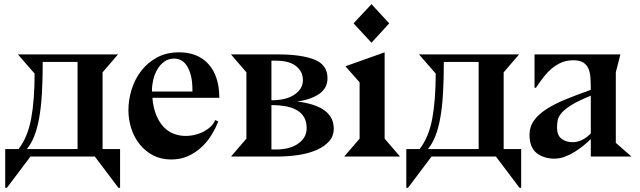

<svg xmlns="http://www.w3.org/2000/svg" viewBox="-20 -751 3069 921"><path d="M5 150V-36H69Q113 -93 129.5 -182Q146 -271 146 -398L66 -490H546L472 -404V-36H556V150H548L435 0H126L13 150ZM352 -36V-454H185Q185 -369 181 -302.5Q177 -236 168 -185.5Q159 -135 144.5 -98.5Q130 -62 109 -36Z M1032 -282H711Q715 -234 729.5 -199Q744 -164 765 -142Q786 -120 813 -109.5Q840 -99 869 -99Q895 -99 918 -105Q941 -111 960 -121.5Q979 -132 992.5 -145.5Q1006 -159 1012 -175L1027 -169Q1014 -135 993.5 -102Q973 -69 945 -43.5Q917 -18 881.5 -2Q846 14 801 14Q752 14 714 -6Q676 -26 649.5 -59.5Q623 -93 609.5 -135.5Q596 -178 596 -223Q596 -271 611 -320.5Q626 -370 656.5 -410Q687 -450 732.5 -475Q778 -500 839 -500Q929 -500 980 -443.5Q1031 -387 1032 -285L1033 -283H1032ZM903 -321Q903 -361 895.5 -389.5Q888 -418 876 -436Q864 -454 848.5 -462Q833 -470 816 -470Q788 -470 767.5 -455Q747 -440 734 -417Q721 -394 715 -368Q709 -342 709 -319V-312H903Z M1088 0 1162 -86V-404L1088 -490H1313Q1426 -490 1488.5 -465Q1551 -440 1551 -376Q1551 -328 1511 -300.5Q1471 -273 1405 -264Q1581 -243 1581 -134Q1581 -98 1558.5 -73Q1536 -48 1498.5 -31.5Q1461 -15 1411.5 -7.5Q1362 0 1307 0ZM1282 -270Q1353 -270 1393 -297.5Q1433 -325 1433 -366Q1433 -390 1423 -407.5Q1413 -425 1396 -437Q1379 -449 1355.5 -454.5Q1332 -460 1306 -460H1282ZM1307 -34Q1337 -34 1363.5 -41Q1390 -48 1409.5 -61.5Q1429 -75 1440 -93.5Q1451 -112 1451 -136Q1451 -169 1437.5 -190.5Q1424 -212 1400.5 -224.5Q1377 -237 1346.5 -242Q1316 -247 1282 -247V-34Z M1762 -731 1847 -639 1762 -546 1676 -639ZM1825 -500V-86L1899 0H1631L1705 -86V-356L1637 -433Z M1929 150V-36H1993Q2037 -93 2053.5 -182Q2070 -271 2070 -398L1990 -490H2470L2396 -404V-36H2480V150H2472L2359 0H2050L1937 150ZM2276 -36V-454H2109Q2109 -369 2105 -302.5Q2101 -236 2092 -185.5Q2083 -135 2068.5 -98.5Q2054 -62 2033 -36Z M2814 -84Q2800 -70 2780 -53.5Q2760 -37 2737.5 -23Q2715 -9 2690 0.5Q2665 10 2640 10Q2588 10 2554 -17Q2520 -44 2520 -105Q2520 -143 2541.5 -173Q2563 -203 2602 -228Q2641 -253 2695 -275Q2749 -297 2814 -320Q2814 -350 2812.5 -376Q2811 -402 2803 -421Q2795 -440 2778 -451Q2761 -462 2730 -462Q2700 -462 2675.5 -452Q2651 -442 2629.5 -424.5Q2608 -407 2589 -383Q2570 -359 2551 -330H2544V-490H2956L2934 -404V-65H2935L3009 0H2814ZM2814 -292Q2755 -268 2722.5 -248Q2690 -228 2674 -209.5Q2658 -191 2655 -173.5Q2652 -156 2652 -138Q2652 -102 2673.5 -85.5Q2695 -69 2727 -69Q2750 -69 2772.5 -80Q2795 -91 2814 -111Z"/></svg>

Font: Bluu Next Cyrillic
Style: Bold
Weight: 700
Designer: Igor Stepanchenko
Foundry: Igor Stepanchenko
Version: Version 1.000